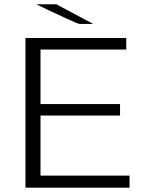

<svg xmlns="http://www.w3.org/2000/svg" viewBox="-20 -871 665 891"><path d="M98.1 0V-694.8H565.9V-641.1H168V-388.2H537.1V-335H168V-56.2H581.1V0ZM148.9 -851.1H241.2L413.1 -759.8H351.1Q343.3 -759.8 292.7 -783Q242.2 -806.2 195.8 -828.1Z"/></svg>

Font: CMU Bright
Style: Roman
Weight: 500
Version: Version 0.7.0